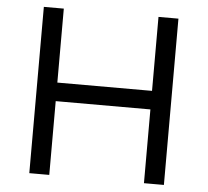

<svg xmlns="http://www.w3.org/2000/svg" viewBox="-53 -809 937 866"><g transform="rotate(5 415.5 -376.5)"><path d="M110.8 0V-752.9H201.2V-418H629.9V-752.9H720.2V0H629.9V-334H201.2V0Z"/></g></svg>

Font: Standard
Style: Regular
Weight: 400
Designer: Bryce Wilner
Version: Version 2.000;PS 2.0;hotconv 16.6.51;makeotf.lib2.5.65220 DE